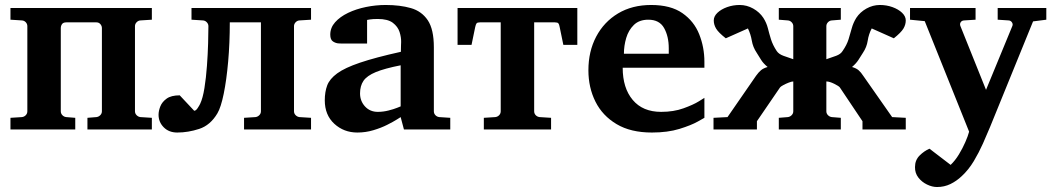

<svg xmlns="http://www.w3.org/2000/svg" viewBox="-20 -520 4230 771"><path d="M589.8 0H331.1V-46.9L367.2 -49.8Q376 -50.8 382.6 -57.4Q389.2 -64 389.2 -73.2V-407.2Q389.2 -416 383.1 -423.1Q377 -430.2 367.2 -430.2H246.1Q233.9 -430.2 229 -423.1Q224.1 -416 224.1 -407.2V-73.2Q224.1 -64 230.5 -57.4Q236.8 -50.8 246.1 -49.8L282.2 -46.9V0H22V-46.9L67.9 -49.8Q77.1 -50.8 83.5 -57.4Q89.8 -64 89.8 -73.2V-415Q89.8 -423.8 83.5 -430.7Q77.1 -437.5 67.9 -438L22 -440.9V-487.8H589.8V-440.9L543.9 -438Q535.2 -437.5 528.6 -430.7Q522 -423.8 522 -415V-73.2Q522 -64 528.6 -57.4Q535.2 -50.8 543.9 -49.8L589.8 -46.9Z M1229 0H960V-46.9L1005.9 -49.8Q1014.6 -50.8 1021.2 -57.4Q1027.8 -64 1027.8 -73.2V-430.2H902.8Q902.8 -347.2 896.2 -272.7Q889.6 -198.2 878.4 -143.6Q867.2 -88.9 853 -64.9Q824.7 -17.1 780 -2.4Q735.4 12.2 691.9 12.2Q658.2 12.2 637.5 -8.8Q616.7 -29.8 616.7 -59.1Q616.7 -74.7 623.8 -92.8Q630.9 -110.8 649.2 -124Q667.5 -137.2 701.7 -137.2L759.8 -75.2Q766.6 -75.2 773.7 -85.9Q780.8 -96.7 783.7 -103Q794.4 -125.5 801 -166.7Q807.6 -208 811 -255.6Q814.5 -303.2 815.7 -346.2Q816.9 -389.2 816.9 -415Q816.9 -423.8 810.3 -430.7Q803.7 -437.5 794.9 -438L749 -440.9V-487.8H1229V-440.9L1182.6 -438Q1173.8 -437.5 1167.2 -430.7Q1160.6 -423.8 1160.6 -415V-73.2Q1160.6 -64 1167.2 -57.4Q1173.8 -50.8 1182.6 -49.8L1229 -46.9Z M1788.1 0H1602.1L1588.9 -49.8Q1588.9 -49.8 1574.2 -40.5Q1559.6 -31.2 1534.9 -18.8Q1510.3 -6.3 1479.2 2.9Q1448.2 12.2 1415 12.2Q1360.8 12.2 1322.5 -22.9Q1284.2 -58.1 1284.2 -117.2Q1284.2 -150.9 1293.9 -177Q1303.7 -203.1 1334 -225.3Q1364.3 -247.6 1425.5 -268.3Q1486.8 -289.1 1589.8 -312Q1589.8 -323.2 1590.3 -337.2Q1590.8 -351.1 1590.8 -351.1Q1591.3 -370.1 1584.5 -391.6Q1577.6 -413.1 1557.4 -428.5Q1537.1 -443.8 1497.1 -443.8Q1476.6 -443.8 1465.3 -441.9Q1454.1 -439.9 1454.1 -439.9V-345.2H1351.1Q1351.1 -345.2 1339.8 -345.7Q1328.6 -346.2 1317.4 -353.3Q1306.2 -360.4 1306.2 -380.9Q1306.2 -408.7 1325.7 -430.7Q1345.2 -452.6 1377.7 -468.3Q1410.2 -483.9 1449.7 -491.9Q1489.3 -500 1528.8 -500Q1586.4 -500 1629.9 -487.5Q1673.3 -475.1 1697.8 -438.7Q1722.2 -402.3 1722.2 -330.1V-73.2Q1722.2 -64 1728.5 -57.4Q1734.9 -50.8 1744.1 -49.8L1788.1 -46.9ZM1588.9 -92.8V-257.8Q1524.4 -245.1 1489 -230.5Q1453.6 -215.8 1439.7 -195.6Q1425.8 -175.3 1425.8 -145Q1425.8 -114.3 1445.8 -92.5Q1465.8 -70.8 1497.1 -70.8Q1518.6 -70.8 1539.8 -76.2Q1561 -81.5 1575 -87.2Q1588.9 -92.8 1588.9 -92.8Z M2298.3 -487.8V-339.8H2242.2L2227.5 -411.1Q2225.6 -422.4 2222.2 -426.3Q2218.8 -430.2 2208.5 -430.2H1907.2Q1897 -430.2 1893.8 -426.3Q1890.6 -422.4 1888.2 -411.1L1873.5 -339.8H1817.4V-487.8ZM2125 -438V-73.2Q2125 -64 2131.3 -57.4Q2137.7 -50.8 2147 -49.8L2192.9 -46.9V0H1922.9V-46.9L1968.8 -49.8Q1978 -50.8 1984.4 -57.4Q1990.7 -64 1990.7 -73.2V-438Z M2597.7 12.2Q2512.7 12.2 2456.1 -21.5Q2399.4 -55.2 2371.1 -111.8Q2342.8 -168.5 2342.8 -237.8Q2342.8 -313.5 2374 -372.8Q2405.3 -432.1 2461.9 -466.1Q2518.6 -500 2594.7 -500Q2673.3 -500 2720.2 -467.3Q2767.1 -434.6 2787.8 -382.3Q2808.6 -330.1 2808.6 -272Q2808.6 -266.1 2808.6 -260Q2808.6 -253.9 2808.6 -248H2480.5Q2480.5 -166.5 2520.8 -118.7Q2561 -70.8 2634.8 -70.8Q2685.1 -70.8 2724.4 -85Q2763.7 -99.1 2786.1 -113Q2808.6 -127 2808.6 -127V-46.9Q2808.6 -46.9 2782.2 -32Q2755.9 -17.1 2708.5 -2.4Q2661.1 12.2 2597.7 12.2ZM2485.4 -304.2H2665.5V-326.2Q2665.5 -374 2646.7 -407.5Q2627.9 -440.9 2583.5 -440.9Q2546.9 -440.9 2525.4 -419.9Q2503.9 -398.9 2494.6 -367.4Q2485.4 -335.9 2485.4 -304.2Z M2845.2 0V-46.9L2901.4 -49.8L3016.1 -215.8Q3025.9 -229.5 3035.6 -237.8Q3045.4 -246.1 3062.5 -251Q3045.4 -265.1 3036.4 -279.5Q3027.3 -293.9 3018.6 -308.1Q3003.4 -330.6 2999 -356.7Q2994.6 -382.8 2983.4 -405.8L2894.5 -366.2Q2865.2 -389.2 2855.7 -405Q2846.2 -420.9 2846.2 -438Q2846.2 -454.6 2861.1 -468.8Q2876 -482.9 2899.9 -491.5Q2923.8 -500 2950.2 -500Q2979 -500 3004.6 -485.6Q3030.3 -471.2 3045.4 -448.2Q3058.1 -428.2 3063.5 -406.7Q3068.8 -385.3 3075.9 -362.3Q3083 -339.4 3099.1 -314.9Q3107.4 -302.7 3126 -295.9Q3144.5 -289.1 3165.5 -282.2V-415Q3165.5 -423.8 3158.9 -430.7Q3152.3 -437.5 3143.6 -438L3107.4 -440.9V-487.8H3356.4V-440.9L3320.3 -438Q3311.5 -437.5 3304.9 -430.7Q3298.3 -423.8 3298.3 -415V-282.2Q3319.3 -289.1 3337.6 -295.9Q3356 -302.7 3363.3 -314.9Q3380.4 -339.4 3387.5 -362.3Q3394.5 -385.3 3400.4 -406.7Q3406.2 -428.2 3418.5 -448.2Q3433.6 -471.2 3459.2 -485.6Q3484.9 -500 3513.2 -500Q3540 -500 3563.7 -491.5Q3587.4 -482.9 3602.3 -468.8Q3617.2 -454.6 3617.2 -438Q3617.2 -420.9 3607.7 -405Q3598.1 -389.2 3569.3 -366.2L3480.5 -405.8Q3468.3 -382.8 3464.4 -356.7Q3460.4 -330.6 3445.3 -308.1Q3436.5 -293.9 3427.2 -279.5Q3418 -265.1 3401.4 -251Q3418.5 -246.1 3428 -237.8Q3437.5 -229.5 3446.3 -215.8L3562.5 -49.8L3617.2 -46.9V0H3443.4V-33.2L3352.5 -168.9Q3348.6 -174.3 3329.8 -183.6Q3311 -192.9 3298.3 -192.9V-73.2Q3298.3 -64 3304.9 -57.4Q3311.5 -50.8 3320.3 -49.8L3356.4 -46.9V0H3107.4V-46.9L3143.6 -49.8Q3152.3 -50.8 3158.9 -57.4Q3165.5 -64 3165.5 -73.2V-192.9Q3158.7 -192.9 3147 -188.2Q3135.3 -183.6 3125 -178Q3114.7 -172.4 3112.3 -168.9L3019.5 -33.2V0Z M4181.6 -440.9 4128.4 -434.1 3955.6 -9.8Q3943.4 20 3927.2 56.2Q3911.1 92.3 3890.4 127Q3869.6 161.6 3842.3 187Q3821.3 207 3796.6 219Q3772 231 3742.7 231Q3723.1 231 3702.4 220.9Q3681.6 210.9 3667.7 192.9Q3653.8 174.8 3654.3 150.9Q3654.3 123 3672.6 104.7Q3690.9 86.4 3712.4 77.1L3797.4 142.1Q3815.4 125 3830.6 100.1Q3845.7 75.2 3856.4 50.5Q3867.2 25.9 3871.6 8.8L3693.4 -435.1L3634.3 -440.9V-487.8H3897.5V-440.9L3851.6 -438Q3842.3 -437.5 3837.9 -430.9Q3833.5 -424.3 3836.4 -416L3939.5 -159.2L4045.4 -416Q4048.3 -423.3 4043.5 -430.4Q4038.6 -437.5 4030.3 -438L3986.3 -440.9V-487.8H4181.6Z"/></svg>

Font: Charis
Style: Bold
Weight: 700
Designer: Walt Agee, Miriam Martin, Annie Olsen, Victor Gaultney, Lorna Priest, Alan Ward, Bob Hallissy, Martin Hosken, Sharon Cor
Foundry: SIL Global
Version: Version 7.000